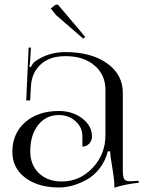

<svg xmlns="http://www.w3.org/2000/svg" viewBox="-20 -830 657 858"><path d="M451.2 -428.2Q451.2 -496.1 402.1 -537.6Q353 -579.1 272.9 -579.1Q201.2 -579.1 161.1 -541.5Q121.1 -503.9 118.2 -443.4L114.7 -381.3L97.2 -380.9L107.9 -617.2H118.2L115.2 -564Q113.8 -542.5 110.8 -532.2L118.2 -529.8Q119.1 -533.7 124.3 -541.7Q129.4 -549.8 133.8 -553.2Q192.9 -597.2 272 -597.2Q387.7 -597.2 458.3 -547.1Q528.8 -497.1 528.8 -415V-70.8Q528.8 -39.6 534.7 -29.8Q540.5 -20 562 -20L582 -21L599.1 -22L600.1 -13.2Q540 -7.3 491.2 8.8V1Q491.2 -26.4 480.5 -88.9Q472.7 -133.3 472.2 -153.8H461.9Q451.2 -111.3 425.8 -78.4Q400.4 -45.4 368.4 -27.6Q336.4 -9.8 304.7 -1Q272.9 7.8 244.1 7.8Q149.9 7.8 92.5 -35.9Q35.2 -79.6 35.2 -150.9Q35.2 -233.4 92.3 -283.7Q149.4 -334 243.2 -334Q304.2 -334 347.7 -300.8Q391.1 -267.6 391.1 -220.2Q391.1 -201.7 378.7 -188.2Q366.2 -174.8 348.1 -174.8V-222.2Q348.1 -261.2 317.4 -288.6Q286.6 -315.9 243.2 -315.9Q185.5 -315.9 150.4 -271.2Q115.2 -226.6 115.2 -153.8Q115.2 -93.3 153.8 -56.2Q192.4 -19 255.9 -19Q336.4 -19 393.8 -79.8Q451.2 -140.6 451.2 -226.1ZM352.1 -657.2 231 -762.2 207 -792 223.1 -805.2Q229 -809.6 232.9 -809.6Q239.3 -809.6 243.2 -804.2L360.8 -665Z"/></svg>

Font: FoglihtenNo07calt
Style: Regular
Weight: 500
Designer: gluk (gluksza@wp.pl)
Foundry: gluk (gluksza@wp.pl)
Version: Version 0.844